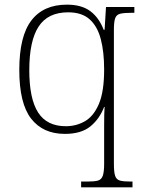

<svg xmlns="http://www.w3.org/2000/svg" viewBox="-20 -566 621 826"><path d="M329 240V215H358Q386 215 401 211Q416 207 422 190.5Q428 174 428 139V33Q428 4 428 -24Q428 -52 428.5 -73.5Q429 -95 430 -106H428Q408 -54 368.5 -22Q329 10 259 10Q165 10 114 -55.5Q63 -121 63 -265Q63 -410 115 -478Q167 -546 268 -546Q331 -546 368.5 -518Q406 -490 426 -438H430L436 -536H558V-511H548Q514 -511 497.5 -507Q481 -503 475.5 -487.5Q470 -472 470 -438V139Q470 175 475.5 191Q481 207 496.5 211Q512 215 540 215H550V240ZM263 -23Q308 -23 345.5 -44.5Q383 -66 405.5 -119Q428 -172 428 -267Q428 -343 413.5 -398Q399 -453 365.5 -483Q332 -513 273 -513Q186 -513 146 -451.5Q106 -390 106 -264Q106 -141 144 -82Q182 -23 263 -23Z"/></svg>

Font: Noto Serif Hentaigana ExtraLight
Style: Regular
Weight: 200
Designer: Kazuhiro Yamada
Foundry: nipponia
Version: Version 1.000